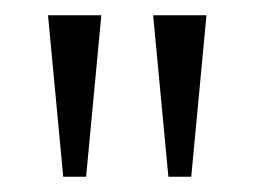

<svg xmlns="http://www.w3.org/2000/svg" viewBox="-20 -734 334 252"><path d="M63 -502H93L113 -714H43ZM201 -502H231L251 -714H181Z"/></svg>

Font: Noto Serif Myanmar ExtraCondensed Light
Style: Regular
Weight: 300
Width: 2
Designer: Ben Mitchell and the Monotype Design Team
Foundry: Monotype Imaging Inc.
Version: Version 2.106